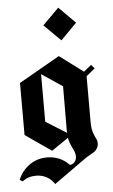

<svg xmlns="http://www.w3.org/2000/svg" viewBox="-56 -690 519 882"><g transform="rotate(-5 203.5 -249.0)"><path d="M171.7 -577.5 246.7 -652.5 322.5 -576.7 248.3 -501.7ZM237.5 71.7Q250.8 70.8 259.6 60.4Q268.3 50 268.3 35Q268.3 18.3 255.4 -6.2Q242.5 -30.8 239.2 -53.3L161.7 0L41.7 -83.3V-323.3L230 -430.8L339.2 -349.2L374.2 -377.5L389.2 -360L349.2 -327.5Q349.2 -292.5 349.2 -221.7Q349.2 -150.8 349.2 -115.8Q349.2 -85.8 355.4 -67.9Q361.7 -50 367.5 -39.2Q373.3 -28.3 373.3 -16.7Q373.3 -3.3 367.1 6.7Q360.8 16.7 353.8 21.7Q346.7 26.7 333.8 33.8Q320.8 40.8 315.8 44.2L162.5 153.3Q131.7 107.5 76.7 107.5Q41.7 107.5 14.2 128.3L1.7 120Q16.7 80.8 52.5 54.6Q88.3 28.3 135 28.3Q195.8 28.3 237.5 71.7ZM237.5 -75.8Q236.7 -80.8 236.7 -85L237.5 -290.8L141.7 -355V-135.8Z"/></g></svg>

Font: Chomsky
Style: Regular
Weight: 400
Version: Version 2.3